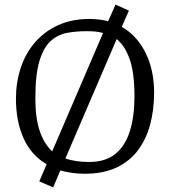

<svg xmlns="http://www.w3.org/2000/svg" viewBox="-20 -740 733 831"><path d="M210 71 150 45 182 -29Q115 -68 82 -141.5Q49 -215 49 -313Q49 -383 69.5 -445.5Q90 -508 130.5 -555.5Q171 -603 230.5 -630.5Q290 -658 367 -658Q389 -658 409 -655.5Q429 -653 448 -648L480 -720L538 -694L507 -624Q574 -585 610.5 -510.5Q647 -436 647 -339Q647 -267 630.5 -203.5Q614 -140 578.5 -91.5Q543 -43 485.5 -15.5Q428 12 346 12Q317 12 290.5 8Q264 4 241 -2ZM206 -85 426 -597Q410 -602 392 -603.5Q374 -605 354 -605Q311 -605 271.5 -598Q232 -591 200.5 -563.5Q169 -536 151 -477Q133 -418 133 -314Q133 -229 152 -173Q171 -117 206 -85ZM366 -39Q437 -39 480 -74.5Q523 -110 542.5 -174Q562 -238 562 -322Q562 -426 541 -484.5Q520 -543 485 -571L263 -54Q307 -39 366 -39Z"/></svg>

Font: Faustina Light Light
Style: Regular
Weight: 300
Version: Version 1.200